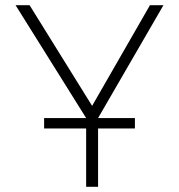

<svg xmlns="http://www.w3.org/2000/svg" viewBox="-20 -720 690 740"><path d="M150 -265H312L40 -700H94L335 -312L558 -700H610L358 -265H500V-225H358V0H312V-225H150Z"/></svg>

Font: PT Root UI Light
Style: Regular
Weight: 300
Designer: Vitaly Kuzmin
Foundry: ParaType Ltd.
Version: Version 2.000G